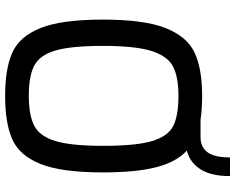

<svg xmlns="http://www.w3.org/2000/svg" viewBox="-102 -786 895 730"><g transform="rotate(90 345.0 -421.5)"><path d="M636 -366Q636 -210 604.5 -130Q573 -50 512 -22Q451 6 345 6Q240 6 179 -22Q118 -50 86.5 -130Q55 -210 55 -366Q55 -522 87 -603.5Q119 -685 180 -714Q241 -743 345 -743Q396 -743 436 -737H502Q539 -737 559 -763Q579 -789 579 -849H650Q650 -777 624 -736.5Q598 -696 553 -685Q596 -646 616 -569.5Q636 -493 636 -366ZM535 -366Q535 -491 517 -552Q499 -613 459.5 -633Q420 -653 345 -653Q273 -653 233.5 -632.5Q194 -612 174.5 -551Q155 -490 155 -366Q155 -245 172.5 -185.5Q190 -126 229.5 -105Q269 -84 345 -84Q419 -84 459 -105Q499 -126 517 -186Q535 -246 535 -366Z"/></g></svg>

Font: Exo Medium
Style: Regular
Weight: 500
Designer: Natanael Gama
Foundry: Natanael Gama
Version: Version 1.500; ttfautohint (v1.6)